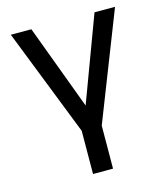

<svg xmlns="http://www.w3.org/2000/svg" viewBox="-107 -587 751 869"><g transform="rotate(-15 269.0 -152.5)"><path d="M222.2 -2 24.9 -504.9H121.1L269 -107.9L417 -504.9H513.2L315.9 -1L314.9 200.2H221.2Z"/></g></svg>

Font: LT Superior Med
Style: Regular
Weight: 500
Designer: Daniel Lyons
Foundry: LyonsType
Version: Version 1.000